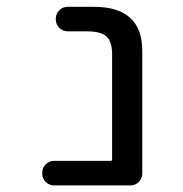

<svg xmlns="http://www.w3.org/2000/svg" viewBox="-20 -567 540 566"><path d="M310.5 -407.2Q310.5 -444.3 293.9 -459.5Q277.3 -474.6 236.3 -474.6H179.7Q165 -474.6 154.8 -484.9Q144.5 -495.1 144.5 -509.8V-511.7Q144.5 -526.4 154.8 -536.6Q165 -546.9 179.7 -546.9H256.8Q399.4 -546.9 399.4 -417V-54.7Q399.4 -41 389.2 -30.8Q378.9 -20.5 365.2 -20.5H138.7Q125 -20.5 114.7 -30.8Q104.5 -41 104.5 -54.7V-58.6Q104.5 -72.3 114.7 -82.5Q125 -92.8 138.7 -92.8H306.6Q310.5 -92.8 310.5 -97.7Z"/></svg>

Font: Rounded-L Mgen+ 2m regular
Style: Regular
Weight: 400
Designer: [Source Han Sans]
Ryoko NISHIZUKA  (kana & ideographs); Paul D. Hunt (Latin, Greek & Cyrillic); Wenlong ZHANG  (bopomofo
Version: Version 1.059.20150602